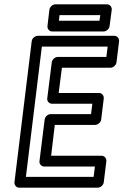

<svg xmlns="http://www.w3.org/2000/svg" viewBox="-20 -845 572 890"><path d="M100 -25 174 -629H479L473 -581H248C233 -581 221 -567 220 -556L199 -389C197 -374 210 -364 221 -364H408L402 -316H215C200 -316 188 -302 187 -291L163 -98C161 -83 174 -73 185 -73H420L414 -25ZM47 0C46 11 54 25 69 25H433C444 25 459 15 461 0L473 -98C474 -109 466 -123 451 -123H217L234 -266H421C432 -266 447 -276 449 -291L461 -389C462 -400 454 -414 439 -414H252L267 -531H492C503 -531 518 -541 520 -556L532 -654C533 -665 525 -679 510 -679H155C144 -679 129 -669 127 -654ZM253 -749 256 -775H445L441 -749ZM200 -724C199 -713 207 -699 222 -699H460C471 -699 486 -709 488 -724L498 -800C499 -811 491 -825 476 -825H237C226 -825 211 -815 209 -800Z"/></svg>

Font: Falling Sky
Style: CondOuObl
Weight: 400
Designer: Paul D. Hunt
Foundry: Adobe Systems Incorporated
Version: Version 1.02